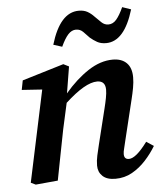

<svg xmlns="http://www.w3.org/2000/svg" viewBox="-53 -776 710 836"><g transform="rotate(-5 302.0 -357.5)"><path d="M418 14Q381 14 362 -4Q343 -22 343 -50Q343 -72 348 -94Q353 -116 359 -141L397 -295Q403 -319 407 -340Q411 -361 411 -376Q411 -415 375 -415Q323 -415 235 -334L210 -221Q199 -166 188.5 -111Q178 -56 167 0L70 9L49 -1L134 -401L45 -407L53 -448L235 -503L259 -491L240 -375Q289 -433 343 -468.5Q397 -504 451 -504Q490 -504 511.5 -482.5Q533 -461 533 -420Q533 -398 528.5 -373.5Q524 -349 518 -325L475 -148Q471 -129 467 -114.5Q463 -100 463 -90Q463 -67 484 -67Q515 -67 565 -135L597 -114Q578 -82 551 -52.5Q524 -23 491 -4.5Q458 14 418 14ZM199 -591Q240 -729 322 -729Q345 -729 360.5 -720Q376 -711 388 -698Q403 -683 416 -670.5Q429 -658 446 -658Q466 -658 481 -675.5Q496 -693 512 -728L550 -715Q509 -578 429 -578Q406 -578 390 -587Q374 -596 360 -608Q347 -622 334 -635Q321 -648 303 -648Q284 -648 268.5 -631Q253 -614 237 -579Z"/></g></svg>

Font: Source Serif 4 SmText Semibold
Style: Italic
Weight: 600
Italic angle: -12°
Designer: Frank Grießhammer
Foundry: Adobe
Version: Version 4.005;hotconv 1.1.0;makeotfexe 2.6.0